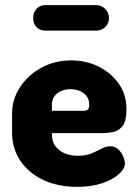

<svg xmlns="http://www.w3.org/2000/svg" viewBox="-20 -717 536 747"><path d="M280 10Q206 10 149 -16.5Q92 -43 59.5 -91Q27 -139 27 -202V-275Q27 -331 58 -378Q89 -425 141 -453.5Q193 -482 257 -482Q315 -482 363.5 -458Q412 -434 442 -391.5Q472 -349 472 -292Q472 -247 457.5 -227.5Q443 -208 420.5 -203.5Q398 -199 375 -199H182V-193Q182 -156 210 -133.5Q238 -111 284 -111Q315 -111 337 -120.5Q359 -130 376 -139Q393 -148 409 -148Q427 -148 440 -136Q453 -124 459.5 -108Q466 -92 466 -80Q466 -61 443 -40Q420 -19 378.5 -4.5Q337 10 280 10ZM182 -286H306Q317 -286 322 -291Q327 -296 327 -310Q327 -330 316.5 -343.5Q306 -357 289.5 -363.5Q273 -370 254 -370Q236 -370 219.5 -363.5Q203 -357 192.5 -343.5Q182 -330 182 -310ZM156 -598Q135 -598 122 -611.5Q109 -625 109 -647Q109 -668 122 -682.5Q135 -697 156 -697H356Q374 -697 389 -682.5Q404 -668 404 -647Q404 -625 389 -611.5Q374 -598 356 -598Z"/></svg>

Font: Dosis ExtraLight ExtraBold
Style: Regular
Weight: 800
Version: Version 3.001; ttfautohint (v1.8.2)